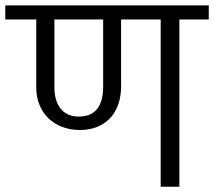

<svg xmlns="http://www.w3.org/2000/svg" viewBox="-20 -707 811 727"><path d="M770.5 -633.3H659.2V0H588.4V-633.3H438.5V-379.9Q438.5 -342.3 427.7 -311.8Q417 -281.2 397 -259.8Q377 -238.3 348.1 -226.6Q319.3 -214.8 282.7 -214.8Q245.6 -214.8 215.1 -226.6Q184.6 -238.3 162.8 -259.8Q141.1 -281.2 129.2 -310.8Q117.2 -340.3 117.2 -376.5V-633.3H0V-686.5H770.5ZM370.6 -379.9V-633.3H186V-376.5Q186 -324.7 210 -295.2Q233.9 -265.6 278.3 -265.6Q370.6 -265.6 370.6 -379.9Z"/></svg>

Font: SakalBharati
Style: Regular
Weight: 400
Designer: CDAC GIST
Foundry: CDAC
Version: 13.02